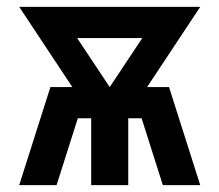

<svg xmlns="http://www.w3.org/2000/svg" viewBox="-20 -540 640 560"><path d="M36 0 127 -286H191L36 -520H564L409 -286H473L564 0H455L393 -195H354V0H246V-195H207L145 0ZM300 -286 395 -429H205Z"/></svg>

Font: Iosevka Extrabold Extended
Style: Regular
Weight: 800
Width: 7
Monospace: yes
Designer: Belleve Invis
Foundry: Belleve Invis
Version: Version 32.5.0; ttfautohint (v1.8.4)